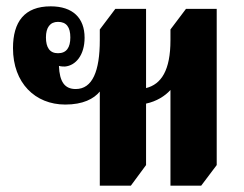

<svg xmlns="http://www.w3.org/2000/svg" viewBox="-20 -580 771 606"><path d="M295 6H393L441 -59V-253C474 -260 501 -277 518 -296V6H615L664 -59V-552H567L518 -487V-453C518 -358 489 -314 441 -302V-552H344L295 -487V-453C295 -356 272 -299 219 -299C184 -299 168 -322 166 -372C173 -370 180 -370 185 -370C219 -373 247 -406 247 -461C247 -523 210 -560 140 -560C57 -560 21 -511 21 -428C21 -318 91 -250 186 -250C242 -250 276 -268 295 -291ZM163 -412C137 -412 125 -430 125 -462C125 -493 138 -511 163 -511C190 -511 202 -494 202 -462C202 -430 190 -412 163 -412Z"/></svg>

Font: Noto Serif Thai ExtraCondensed ExtraBold
Style: Regular
Weight: 800
Width: 2
Designer: Monotype Design Team
Foundry: Monotype Imaging Inc.
Version: Version 2.002